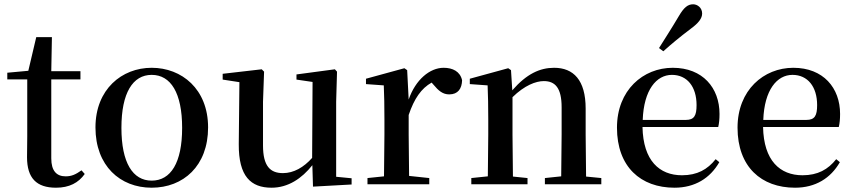

<svg xmlns="http://www.w3.org/2000/svg" viewBox="-20 -859 3977 895"><path d="M241 16C303 16 346 -7 375 -48L360 -65C333 -46 314 -37 286 -37C244 -37 219 -62 219 -121V-489H355V-527H219L222 -686H149L112 -529L14 -520V-489H107V-223C107 -185 106 -161 106 -126C106 -29 150 16 241 16Z M687 16C834 16 950 -85 950 -265C950 -444 827 -543 687 -543C548 -543 425 -443 425 -265C425 -86 540 16 687 16ZM687 -17C599 -17 546 -100 546 -263C546 -426 599 -510 687 -510C776 -510 829 -426 829 -263C829 -100 776 -17 687 -17Z M1439 11 1619 1V-28L1547 -35V-385L1551 -525L1541 -536L1362 -512V-488L1437 -477L1435 -123C1396 -79 1349 -52 1299 -52C1240 -52 1206 -84 1206 -181V-385L1211 -525L1200 -536L1018 -515V-488L1096 -476L1093 -187C1092 -37 1149 16 1246 16C1323 16 1387 -27 1436 -89Z M1769 0H1981V-29L1887 -39L1885 -232V-323C1911 -400 1944 -447 1992 -474L2000 -465C2024 -436 2044 -419 2074 -419C2115 -419 2133 -446 2134 -485C2125 -526 2090 -543 2048 -543C1984 -543 1917 -488 1885 -395L1878 -532L1865 -541L1686 -492V-467L1769 -461C1771 -412 1772 -369 1772 -301V-232L1770 -37L1693 -29V0Z M2595 0H2783V-29L2712 -36L2710 -232V-353C2710 -486 2653 -543 2563 -543C2497 -543 2435 -515 2368 -438L2362 -532L2349 -541L2170 -492V-467L2253 -461C2255 -412 2256 -368 2256 -301V-232L2254 -37L2177 -29V0H2439V-29L2371 -36L2369 -232V-406C2425 -461 2478 -481 2515 -481C2568 -481 2598 -449 2598 -359V-232L2596 -37L2520 -29V0Z M3052 -635 3072 -620C3109 -653 3147 -685 3200 -725C3237 -752 3253 -774 3253 -796C3253 -823 3231 -839 3211 -839C3186 -839 3168 -824 3145 -785C3109 -724 3080 -680 3052 -635ZM3124 16C3219 16 3290 -28 3333 -103L3316 -117C3278 -69 3230 -42 3159 -42C3054 -42 2978 -110 2975 -267H3328C3332 -284 3334 -303 3334 -328C3334 -449 3256 -543 3116 -543C2978 -543 2856 -439 2856 -264C2856 -81 2967 16 3124 16ZM2976 -300C2981 -440 3040 -510 3112 -510C3183 -510 3227 -455 3227 -369C3227 -320 3216 -300 3177 -300Z M3686 16C3781 16 3852 -28 3895 -103L3878 -117C3840 -69 3792 -42 3721 -42C3616 -42 3540 -110 3537 -267H3890C3894 -284 3896 -303 3896 -328C3896 -449 3818 -543 3678 -543C3540 -543 3418 -439 3418 -264C3418 -81 3529 16 3686 16ZM3538 -300C3543 -440 3602 -510 3674 -510C3745 -510 3789 -455 3789 -369C3789 -320 3778 -300 3739 -300Z"/></svg>

Font: Noto Serif HK SemiBold
Style: Regular
Weight: 600
Designer: Ryoko NISHIZUKA 西塚涼子 (kana & ideographs); Frank Grießhammer (Latin, Greek & Cyrillic); Wenlong ZHANG 张文龙 (bopomofo); San
Foundry: Adobe
Version: Version 2.001;hotconv 1.1.0;makeotfexe 2.6.0